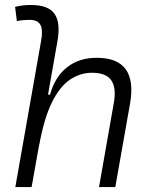

<svg xmlns="http://www.w3.org/2000/svg" viewBox="-20 -763 626 783"><path d="M383.8 0 444.3 -344.2Q455.1 -405.3 433.6 -435.8Q412.1 -466.3 355 -466.3Q307.1 -466.3 265.4 -438.2Q223.6 -410.2 191.4 -344.7Q159.2 -279.3 139.2 -167.5L140.6 -178.2L108.9 0H42.5L147.5 -595.7Q155.8 -640.1 145 -661.1Q134.3 -682.1 100.1 -682.1Q87.4 -682.1 74.5 -680.9Q61.5 -679.7 48.8 -676.8L41.5 -734.9Q57.6 -739.3 73.7 -741Q89.8 -742.7 106 -742.7Q176.8 -742.7 202.1 -707Q227.5 -671.4 214.4 -595.7L175.8 -377H184.1Q203.6 -448.7 252.7 -488Q301.8 -527.3 374.5 -527.3Q543 -527.3 510.3 -340.3L450.2 0Z"/></svg>

Font: Cascadia Mono Light
Style: Italic
Weight: 300
Italic angle: -10°
Monospace: yes
Designer: Aaron Bell
Foundry: Saja Typeworks
Version: Version 2404.023; ttfautohint (v1.8.4)